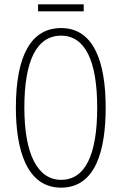

<svg xmlns="http://www.w3.org/2000/svg" viewBox="-20 -853 559 883"><path d="M365 -833H155V-801H365ZM466 -358C466 -569 411 -724 261 -724C126 -724 53 -602 53 -358C53 -170 100 10 261 10C420 10 466 -162 466 -358ZM92 -358C92 -569 146 -689 261 -689C372 -689 427 -572 427 -358C427 -141 372 -26 261 -26C152 -26 92 -146 92 -358Z"/></svg>

Font: Noto Sans Thai Looped ExtraCondensed ExtraLight
Style: Regular
Weight: 200
Width: 2
Designer: Sasikarn Vongin, Ben Mitchell
Foundry: The Fontpad Ltd
Version: Version 1.001